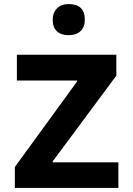

<svg xmlns="http://www.w3.org/2000/svg" viewBox="-20 -924 654 944"><path d="M53 0V-85L132 -126H562V0ZM53 -78V-103L380 -552L359 -498V-576H552V-552L218 -102L239 -156V-78ZM63 -528V-655H552V-565L467 -528ZM317 -751Q280 -751 259.5 -770.5Q239 -790 239 -827Q239 -861 260 -882.5Q281 -904 318 -904Q397 -904 397 -827Q397 -790 375.5 -770.5Q354 -751 317 -751Z"/></svg>

Font: Intel One Mono Light
Style: Regular
Weight: 300
Monospace: yes
Designer: Fred Shallcrass
Foundry: Frere-Jones Type LLC
Version: Version 1.004